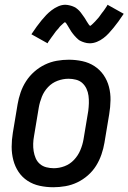

<svg xmlns="http://www.w3.org/2000/svg" viewBox="-20 -779 540 807"><path d="M204 8Q175 8 147 2Q119 -4 96 -19Q73 -34 58 -56.5Q43 -79 36 -106Q29 -133 29 -162Q29 -191 34 -221L54 -341Q58 -365 66.5 -390Q75 -415 89.5 -437.5Q104 -460 124.5 -478Q145 -496 169 -507.5Q193 -519 218.5 -523.5Q244 -528 269 -528Q298 -528 326 -522Q354 -516 377 -501Q400 -486 415.5 -463.5Q431 -441 438 -414Q445 -387 444.5 -358Q444 -329 439 -299L419 -179Q415 -155 406.5 -130Q398 -105 384 -82.5Q370 -60 349.5 -42Q329 -24 305 -12.5Q281 -1 255 3.5Q229 8 204 8ZM206 -72Q229 -72 251.5 -80.5Q274 -89 291 -107Q308 -125 317.5 -147.5Q327 -170 331 -193L351 -313Q353 -329 353.5 -345Q354 -361 352 -376.5Q350 -392 343.5 -406Q337 -420 326 -430Q315 -440 299.5 -444Q284 -448 268 -448Q245 -448 222 -439.5Q199 -431 182 -413Q165 -395 156 -372.5Q147 -350 143 -327L123 -207Q120 -191 119.5 -175Q119 -159 121.5 -143.5Q124 -128 130 -114Q136 -100 147.5 -90Q159 -80 174.5 -76Q190 -72 206 -72ZM180 -597 112 -635Q124 -653 134.5 -667.5Q145 -682 155 -694Q165 -706 174.5 -716Q184 -726 197 -736Q210 -746 225 -752.5Q240 -759 255 -759Q260 -759 265 -758Q270 -757 274.5 -756Q279 -755 283 -753.5Q287 -752 291.5 -750Q296 -748 299.5 -745.5Q303 -743 306.5 -740Q310 -737 313 -734Q316 -731 319 -727Q322 -723 324.5 -719.5Q327 -716 329.5 -712.5Q332 -709 334.5 -705.5Q337 -702 339 -698.5Q341 -695 344 -690Q347 -685 349.5 -681.5Q352 -678 353.5 -675.5Q355 -673 359 -670Q362 -672 364.5 -674Q367 -676 370.5 -679.5Q374 -683 376 -685Q378 -687 380 -689Q382 -691 384 -693.5Q386 -696 388.5 -698.5Q391 -701 393.5 -704Q396 -707 398.5 -710.5Q401 -714 403.5 -717.5Q406 -721 408.5 -724.5Q411 -728 414.5 -732Q418 -736 420.5 -740.5Q423 -745 426.5 -749.5Q430 -754 432 -759L500 -721Q488 -703 477.5 -688.5Q467 -674 457 -662Q447 -650 437.5 -639.5Q428 -629 415 -619Q402 -609 387 -603Q372 -597 357 -597Q351 -597 345.5 -598Q340 -599 335 -600.5Q330 -602 325 -604Q320 -606 315.5 -608.5Q311 -611 307.5 -614.5Q304 -618 300.5 -621Q297 -624 293.5 -628.5Q290 -633 286.5 -637Q283 -641 280.5 -645Q278 -649 275.5 -653Q273 -657 270 -662Q267 -667 264 -672Q261 -677 259 -680Q257 -683 253 -686Q250 -684 247.5 -682Q245 -680 241.5 -676.5Q238 -673 235.5 -671Q233 -669 231.5 -667Q230 -665 228 -662.5Q226 -660 223.5 -657Q221 -654 218.5 -651.5Q216 -649 213.5 -645.5Q211 -642 208.5 -638.5Q206 -635 203.5 -631.5Q201 -628 197.5 -623.5Q194 -619 191.5 -615Q189 -611 185.5 -606.5Q182 -602 180 -597Z"/></svg>

Font: Iosevka Curly Medium
Style: Italic
Weight: 500
Italic angle: -9°
Monospace: yes
Designer: Belleve Invis
Foundry: Belleve Invis
Version: Version 22.1.2; ttfautohint (v1.8.4)